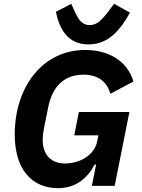

<svg xmlns="http://www.w3.org/2000/svg" viewBox="-20 -971 740 1003"><path d="M442 -739C551 -739 611 -820 659 -905L576 -951L548 -914C511 -865 486 -840 450 -840C408 -840 391 -867 370 -912L352 -951L272 -909C289 -827 329 -739 442 -739ZM460 0H579L656 -386H392L368 -264H494L487 -230C474 -166 404 -117 318 -117C256 -117 203 -154 203 -241C203 -258 205 -277 209 -297L231 -407C252 -514 310 -581 417 -581C488 -581 540 -546 556 -481L677 -545C646 -652 548 -710 425 -710C205 -710 57 -520 57 -268C57 -82 150 12 283 12C378 12 439 -43 474 -111H482Z"/></svg>

Font: LVC Sans
Style: Bold Italic
Weight: 700
Italic angle: -11.31°
Designer: Mike Abbink, Paul van der Laan, Pieter van Rosmalen
Foundry: Bold Monday
Version: Version 3.0